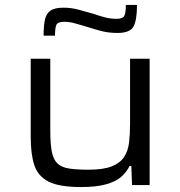

<svg xmlns="http://www.w3.org/2000/svg" viewBox="-20 -747 727 775"><path d="M307 8Q219 8 176 -14Q133 -36 118.5 -80.5Q104 -125 104 -193V-510H183V-219Q183 -167 189 -135.5Q195 -104 211 -88Q227 -72 257.5 -67Q288 -62 337 -62Q397 -62 431 -75.5Q465 -89 481 -113.5Q497 -138 501 -172Q505 -206 505 -248V-510H584V0H513L510 -77H503Q491 -52 469 -33Q447 -14 408 -3Q369 8 307 8ZM156 -603Q156 -641 161 -666Q166 -691 183 -703.5Q200 -716 236 -716Q267 -716 297 -708Q327 -700 358 -691Q381 -683 403.5 -677Q426 -671 451 -671Q476 -671 482 -683.5Q488 -696 488 -727H533Q533 -668 519.5 -641Q506 -614 454 -614Q419 -614 390 -621.5Q361 -629 330 -639Q306 -646 283.5 -652.5Q261 -659 239 -659Q213 -659 207.5 -646.5Q202 -634 202 -603Z"/></svg>

Font: Saira Expanded
Style: Regular
Weight: 400
Width: 7
Designer: Hector Gatti with collaboration of the Omnibus-Type team
Foundry: Omnibus-Type
Version: Version 1.100; ttfautohint (v1.8.3)